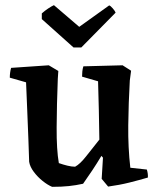

<svg xmlns="http://www.w3.org/2000/svg" viewBox="-20 -713 610 744"><path d="M182 11Q165 4 145.5 -11.5Q126 -27 111 -47Q96 -67 93 -86Q92 -120 90 -173.5Q88 -227 85.5 -286Q83 -345 81 -394L18 -412Q18 -432 23 -450L169 -460L206 -438L204 -408Q200 -307 199.5 -219.5Q199 -132 208 -81Q225 -75 241.5 -71Q258 -67 271 -67Q290 -77 313.5 -107Q337 -137 365 -172Q364 -230 363 -285.5Q362 -341 360 -398L298 -416Q298 -426 299 -436Q300 -446 303 -456L455 -460L488 -439L483 -401Q478 -314 477 -227.5Q476 -141 485 -63L549 -56Q554 -40 553 -25Q519 -15 481 -5.5Q443 4 399 10L374 -20L379 -102L373 -109Q355 -79 338 -53.5Q321 -28 302 -1Q275 5 247 8Q219 11 182 11ZM265 -529 142 -639V-661Q153 -671 166.5 -680Q180 -689 189 -693L287 -609L403 -692Q408 -691 417 -680.5Q426 -670 428 -664L295 -529Z"/></svg>

Font: Labrada SemiBold
Style: Regular
Weight: 600
Designer: Mercedes Jáuregui
Foundry: Omnibus-Type Team
Version: Version 1.000; ttfautohint (v1.8.4.7-5d5b)